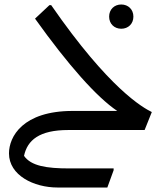

<svg xmlns="http://www.w3.org/2000/svg" viewBox="-20 -579 740 855"><path d="M520 -451C551 -451 574 -473 574 -505C574 -537 551 -559 520 -559C489 -559 466 -537 466 -505C466 -473 489 -451 520 -451ZM284 0H624L656 -80C616 -100 467 -182 208 -556H200L136 -496C284 -289 411 -146 502 -85H304C81 -85 20 30 20 104C20 202 131 256 236 256H458L486 179V171H288C187 171 118 160 87 115C102 45 155 0 284 0ZM73 84 75 90C74 88 74 86 73 84Z"/></svg>

Font: Kufam Arabic Latin Roman Normal
Style: Regular
Weight: 400
Designer: Wael Morcos & Artur Schmal
Version: Version 1.200;PS 001.200;hotconv 1.0.88;makeotf.lib2.5.64775